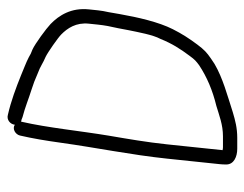

<svg xmlns="http://www.w3.org/2000/svg" viewBox="-92 -590 667 524"><g transform="rotate(-90 242.0 -327.5)"><path d="M164.1 -621C153.1 -628.8 137.5 -619.5 134.6 -607C126.6 -572.2 120.8 -537.5 115 -496C101.5 -398.7 81.9 -304.2 71.6 -206L56.5 -62C55.9 -56.7 55.6 -50.7 55.6 -44C55.5 -23.3 76.7 -14 98.5 -14H128.5C155.1 -14 175.8 -19.5 197.7 -26C244.8 -41.2 291.4 -53.4 330 -76L345 -86C361.3 -97.3 368.6 -103.9 382.9 -123C399.4 -145 412.2 -164.8 424.9 -190C444.4 -228.6 457.2 -284.7 466.1 -335L471.3 -365C473.6 -375 475.3 -384.7 476.3 -394C477.7 -407 477.7 -407 478.9 -419C483.9 -466.8 462.9 -500.3 438.9 -523.5C426.7 -535.2 385.2 -565.8 369.1 -573C361.3 -575.7 354.4 -579 348.1 -583C333.8 -590.5 315.4 -597 299.3 -604C265.2 -617.7 229 -631.4 191.1 -640C177.9 -643.9 165.4 -633.8 164.1 -621ZM172.3 -604C174.2 -603.3 175.9 -603 177.2 -603L184.9 -600C211.5 -593.2 235.5 -583 261.3 -575C270 -572 270 -572 281.5 -568C289.2 -564.7 297.2 -561.3 305.5 -558C322.5 -552.1 333.5 -543.3 349.3 -537C362.1 -530.9 401.4 -503.3 410.3 -494.5C427.7 -477.4 443.6 -453.8 439.9 -419C438.7 -407 438.7 -407 437.3 -394C436.4 -385.3 435.1 -376.7 433.6 -368L427.5 -339C425.8 -329 424 -319.2 421.9 -309.5C416.6 -284 409.4 -243.9 398.5 -224C385.3 -191.5 371.3 -169.7 352.1 -144C341.7 -129.6 337.4 -126.2 326.4 -118C294.4 -96.8 257.9 -81.3 215.4 -71C189.6 -63.3 164.3 -53 132.6 -53H102.6C100.6 -53 97.9 -53.3 94.7 -54L110.6 -206C116.4 -261.1 125.2 -311.5 134.3 -365C147.1 -441.6 155.8 -531.2 172.1 -602Z"/></g></svg>

Font: Just Breathe
Style: Obl2
Weight: 400
Foundry: Cannot Into Space Fonts
Version: Version 0.72